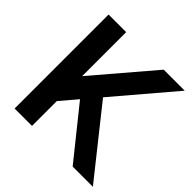

<svg xmlns="http://www.w3.org/2000/svg" viewBox="-188 -899 1063 1063"><g transform="rotate(45 343.5 -368.0)"><path d="M670.4 -735.8H505.9L211.9 -391.1V-735.8H74.2V0H210.4V-194.3L293.9 -292.5L528.8 0H687L376.5 -390.1Z"/></g></svg>

Font: Winston SemiBold
Style: Regular
Weight: 600
Designer: Vernon Adams, Kim Jin-seong, David Berlow, Cristiano Sobral
Foundry: The Winston Project Authors
Version: Version 3.004